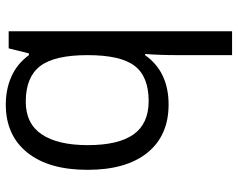

<svg xmlns="http://www.w3.org/2000/svg" viewBox="-98 -702 810 653"><g transform="rotate(90 306.5 -375.0)"><path d="M335 -543.9Q440.4 -543.9 498.8 -471.9Q557.1 -399.9 557.1 -268.1Q557.1 -136.2 498.3 -63.2Q439.5 9.8 335 9.8Q282.7 9.8 239.5 -9.5Q196.3 -28.8 167 -68.8H161.1L144 0H85.9V-759.8H167V-575.2Q167 -513.2 163.1 -463.9H167Q223.6 -543.9 335 -543.9ZM323.2 -476.1Q240.2 -476.1 203.6 -428.5Q167 -380.9 167 -268.1Q167 -155.3 204.6 -106.7Q242.2 -58.1 325.2 -58.1Q399.9 -58.1 436.5 -112.5Q473.1 -167 473.1 -269Q473.1 -373.5 436.5 -424.8Q399.9 -476.1 323.2 -476.1Z"/></g></svg>

Font: f0_57812 
Style: Regular
Weight: 400
Foundry: Ascender Corporation
Version: Version 1.10